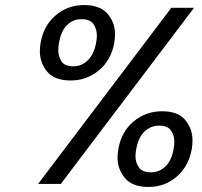

<svg xmlns="http://www.w3.org/2000/svg" viewBox="-20 -729 799 761"><path d="M141 -560Q153 -628 201 -668.5Q249 -709 313 -709Q377 -709 406.5 -674Q436 -639 436 -594Q436 -578 433 -560Q421 -491 372.5 -450.5Q324 -410 260 -410Q196 -410 167 -445Q138 -480 138 -526Q138 -542 141 -560ZM749 -698 221 0H131L659 -698ZM303 -653Q269 -653 245.5 -629.5Q222 -606 214 -560Q211 -544 211 -531Q211 -506 223.5 -486Q236 -466 270 -466Q304 -466 328.5 -490.5Q353 -515 361 -560Q364 -575 364 -588Q364 -614 350.5 -633.5Q337 -653 303 -653ZM449 -138Q461 -207 509.5 -247.5Q558 -288 622 -288Q686 -288 714.5 -253Q743 -218 743 -173Q743 -156 740 -138Q728 -70 680.5 -29Q633 12 569 12Q505 12 475.5 -23Q446 -58 446 -104Q446 -120 449 -138ZM611 -231Q577 -231 552.5 -207.5Q528 -184 520 -138Q517 -123 517 -110Q517 -85 530.5 -65.5Q544 -46 578 -46Q612 -46 636 -69.5Q660 -93 668 -138Q671 -154 671 -167Q671 -192 658 -211.5Q645 -231 611 -231Z"/></svg>

Font: Fz Poppins
Style: Italic
Weight: 400
Italic angle: -10°
Designer: Ninad Kale (Devanagari), Jonny Pinhorn (Latin)
Foundry: Indian Type Foundry
Version: Vit hóa bi Vntype.Com & FontZin.Com